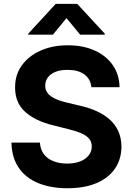

<svg xmlns="http://www.w3.org/2000/svg" viewBox="-20 -974 695 1004"><path d="M457.7 -518.1Q453.5 -561.1 421.2 -584.9Q388.8 -608.7 333.5 -608.7Q295.8 -608.7 269.9 -598.2Q244 -587.7 230.3 -569.2Q216.6 -550.8 216.6 -527.3Q215.9 -507.8 225 -493.3Q234 -478.7 250 -468.2Q266 -457.7 286.9 -450.1Q307.9 -442.5 331.7 -437.1L397 -421.5Q444.6 -410.9 484.4 -393.1Q524.1 -375.4 553.3 -349.4Q582.4 -323.5 598.5 -288.4Q614.7 -253.2 615.1 -207.7Q614.7 -141 581.1 -92.2Q547.6 -43.3 484.6 -16.5Q421.5 10.3 332.7 10.3Q244.7 10.3 179.5 -16.7Q114.3 -43.7 77.9 -96.8Q41.5 -149.9 39.8 -228.3H188.6Q191.1 -191.8 209.7 -167.4Q228.3 -143.1 259.8 -130.9Q291.2 -118.6 331 -118.6Q370 -118.6 399 -130Q427.9 -141.3 443.9 -161.6Q459.9 -181.8 459.9 -208.1Q459.9 -232.6 445.5 -249.3Q431.1 -266 403.6 -277.7Q376.1 -289.4 336.3 -299L257.1 -318.9Q165.1 -341.3 111.9 -388.8Q58.6 -436.4 58.9 -517Q58.6 -583.1 94.3 -632.5Q130 -681.8 192.5 -709.5Q255 -737.2 334.5 -737.2Q415.5 -737.2 476 -709.5Q536.6 -681.8 570.3 -632.5Q604 -583.1 605.1 -518.1ZM399.1 -792.6 327.8 -879.3 256.4 -792.6H127.5V-797.6L271.3 -953.8H383.9L528.1 -797.6V-792.6Z"/></svg>

Font: InterMG
Style: Bold
Weight: 700
Designer: Rasmus Andersson
Foundry: rsms
Version: Version 3.019;December 26, 2023;FontCreator 15.0.0.2955 64-b